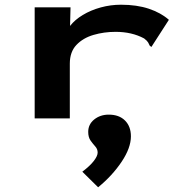

<svg xmlns="http://www.w3.org/2000/svg" viewBox="-20 -502 790 814"><path d="M127 -471H279L277 -392Q297 -418 331 -438.5Q365 -459 407 -470.5Q449 -482 493 -482Q560 -482 611 -465Q662 -448 696 -418L627 -311L622 -303L615 -308Q612 -315 608 -322Q604 -329 591 -339Q539 -367 470 -367Q421 -367 376.5 -354Q332 -341 304 -311.5Q276 -282 276 -232V0H127ZM396 292 329 226Q362 201 378 180Q394 159 394 145Q394 130 384 119Q374 108 364 94Q354 80 354 57Q354 25 379.5 4.5Q405 -16 441 -16Q485 -16 510 9Q535 34 535 76Q535 125 495.5 184Q456 243 396 292Z"/></svg>

Font: Inconsolata ExtraExpanded Black
Style: Regular
Weight: 900
Width: 8
Monospace: yes
Designer: Raph Levien, Cyreal, Brenton Simpson
Foundry: Raph Levien, Cyreal, Google
Version: Version 3.001; ttfautohint (v1.8.2.53-6de2)